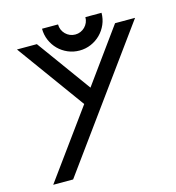

<svg xmlns="http://www.w3.org/2000/svg" viewBox="-115 -882 902 983"><g transform="rotate(-15 336.0 -390.5)"><path d="M151.4 -714.8 358.9 -428.7 565.9 -714.8H671.9L151.4 2.4H45.9L306.2 -356L45.9 -714.8ZM512.7 -784.2Q512.7 -751.5 500.2 -722.9Q487.8 -694.3 466.3 -672.9Q444.8 -651.4 416 -638.9Q387.2 -626.5 355 -626.5Q322.3 -626.5 293.5 -638.9Q264.6 -651.4 243.4 -672.6Q222.2 -693.8 209.7 -722.7Q197.3 -751.5 197.3 -784.2H282.2Q282.2 -769 287.8 -755.9Q293.5 -742.7 303.5 -732.7Q313.5 -722.7 326.7 -717Q339.8 -711.4 355 -711.4Q369.6 -711.4 382.8 -717Q396 -722.7 406 -732.7Q416 -742.7 421.6 -755.9Q427.2 -769 427.2 -784.2Z"/></g></svg>

Font: Proletarsk
Style: Regular
Weight: 400
Designer: Peter Wiegel, original typeface by Carl Albert Fahrenwaldt 1901
Foundry: Peter Wiegel
Version: Version 1.000 2010 initial release